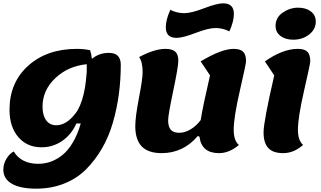

<svg xmlns="http://www.w3.org/2000/svg" viewBox="-49 -893 1923 1151"><path d="M200 -10Q113 -10 60.5 -71.5Q8 -133 8 -235Q8 -398 120 -499Q232 -600 412 -600Q454 -600 491 -592Q499 -569 502 -540Q544 -576 604 -576Q675 -576 675 -505Q675 -415 663.5 -328.5Q652 -242 627.5 -157.5Q603 -73 562 -2.5Q521 68 466.5 122.5Q412 177 335.5 207.5Q259 238 168 238Q73 238 22 208.5Q-29 179 -29 124Q-29 91 -11.5 60.5Q6 30 33 15Q79 89 180 89Q218 89 253 77Q288 65 322.5 38.5Q357 12 386.5 -37Q416 -86 435 -153H409Q379 -86 323.5 -48Q268 -10 200 -10ZM471 -508V-420Q473 -462 471 -508ZM206 -254Q206 -201 228 -171.5Q250 -142 289 -142Q317 -142 346 -159Q375 -176 404.5 -214.5Q434 -253 452.5 -329Q471 -405 471 -508Q359 -497 282.5 -424.5Q206 -352 206 -254Z M1009 -666Q945 -666 945 -729Q945 -775 972 -834Q1012 -814 1055 -814Q1098 -814 1174.5 -843.5Q1251 -873 1289 -873Q1353 -873 1353 -810Q1353 -764 1326 -705Q1286 -725 1243 -725Q1200 -725 1123.5 -695.5Q1047 -666 1009 -666ZM920 25Q840 25 801 -15Q762 -55 762 -137Q762 -192 784 -306Q806 -420 806 -460Q806 -522 785 -551Q878 -600 942 -600Q983 -600 1001.5 -583.5Q1020 -567 1020 -529Q1020 -493 989.5 -348.5Q959 -204 959 -172Q959 -133 975 -115Q991 -97 1026 -97Q1059 -97 1093.5 -117.5Q1128 -138 1154 -173Q1168 -260 1210 -441L1154 -525Q1279 -600 1351 -600Q1391 -600 1408.5 -583Q1426 -566 1426 -526Q1426 -511 1389 -350Q1352 -189 1352 -115Q1352 -50 1383 -24Q1326 25 1264 25Q1159 25 1147 -73L1137 -78Q1050 25 920 25Z M1709 -655Q1662 -655 1632.5 -677.5Q1603 -700 1603 -738Q1603 -788 1646 -817.5Q1689 -847 1738 -847Q1785 -847 1814.5 -824.5Q1844 -802 1844 -764Q1844 -717 1804 -686Q1764 -655 1709 -655ZM1649 25Q1587 25 1559 -6Q1531 -37 1531 -99Q1531 -164 1595 -441L1539 -525Q1646 -600 1736 -600Q1777 -600 1794 -582.5Q1811 -565 1811 -526Q1811 -511 1774 -350Q1737 -189 1737 -115Q1737 -51 1768 -24Q1712 25 1649 25Z"/></svg>

Font: Lemonada
Style: Bold
Weight: 700
Designer: Mohamed Gaber (Arabic), Eduardo Tunni (Latin)
Foundry: Kief Type Foundry
Version: Version 4.004